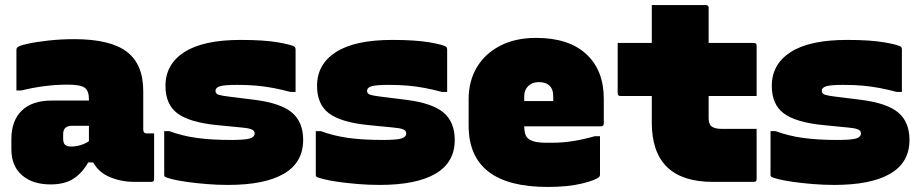

<svg xmlns="http://www.w3.org/2000/svg" viewBox="-20 -720 3640 760"><path d="M547 -360V-208Q547 -192 560 -192H590V-11Q590 0 579 0H512Q461 0 416 -18.5Q371 -37 349 -77H329Q307 -37 272 -13.5Q237 10 180 10Q109 10 67 -26.5Q25 -63 25 -129V-169Q25 -242 66 -282Q107 -322 185 -322H332V-328Q332 -360 315.5 -372.5Q299 -385 247 -385Q202 -385 155.5 -379Q109 -373 65 -362H45V-522Q45 -529 48 -532Q55 -539 88.5 -546.5Q122 -554 171.5 -559.5Q221 -565 274 -565Q416 -565 481.5 -515.5Q547 -466 547 -360ZM230 -171Q230 -154 237.5 -147Q245 -140 261 -140Q300 -140 332 -161V-222H263Q247 -222 238 -213Q230 -205 230 -189Z M895 -166Q951 -166 969.5 -172Q988 -178 988 -192Q988 -203 975.5 -208Q963 -213 939 -215L837 -225Q729 -236 682 -271.5Q635 -307 635 -380Q635 -466 710 -514Q785 -562 933 -562Q1026 -562 1082.5 -552Q1139 -542 1147 -534Q1150 -531 1150 -524V-356H1130Q1092 -366 1060 -372Q1028 -378 994.5 -381Q961 -384 918 -384Q871 -384 852 -379Q833 -374 833 -360Q833 -349 845.5 -345Q858 -341 883 -338L987 -325Q1091 -312 1135.5 -274.5Q1180 -237 1180 -166Q1180 -77 1104 -32.5Q1028 12 882 12Q840 12 797.5 8.5Q755 5 719.5 0Q684 -5 660.5 -11Q637 -17 632 -21Q630 -23 630 -28V-201H650Q701 -182 759 -174Q817 -166 895 -166Z M1495 -166Q1551 -166 1569.5 -172Q1588 -178 1588 -192Q1588 -203 1575.5 -208Q1563 -213 1539 -215L1437 -225Q1329 -236 1282 -271.5Q1235 -307 1235 -380Q1235 -466 1310 -514Q1385 -562 1533 -562Q1626 -562 1682.5 -552Q1739 -542 1747 -534Q1750 -531 1750 -524V-356H1730Q1692 -366 1660 -372Q1628 -378 1594.5 -381Q1561 -384 1518 -384Q1471 -384 1452 -379Q1433 -374 1433 -360Q1433 -349 1445.5 -345Q1458 -341 1483 -338L1587 -325Q1691 -312 1735.5 -274.5Q1780 -237 1780 -166Q1780 -77 1704 -32.5Q1628 12 1482 12Q1440 12 1397.5 8.5Q1355 5 1319.5 0Q1284 -5 1260.5 -11Q1237 -17 1232 -21Q1230 -23 1230 -28V-201H1250Q1301 -182 1359 -174Q1417 -166 1495 -166Z M2102 -570Q2231 -570 2300.5 -506Q2370 -442 2370 -329V-231Q2370 -220 2359 -220H2055Q2055 -206 2058 -193.5Q2061 -181 2069 -173Q2078 -164 2098 -159Q2118 -154 2164 -155Q2208 -155 2248.5 -161.5Q2289 -168 2335 -181H2355V-28Q2355 -23 2352 -20Q2339 -7 2283.5 6.5Q2228 20 2148 20Q1835 20 1835 -223V-327Q1835 -399 1867.5 -453.5Q1900 -508 1960 -539Q2020 -570 2102 -570ZM2113 -395Q2087 -395 2071 -379.5Q2055 -364 2055 -339V-320H2170V-335Q2170 -352 2166.5 -362.5Q2163 -373 2156 -380Q2141 -395 2113 -395Z M2425 -550H2560V-700H2774Q2785 -700 2785 -689V-550H2964Q2975 -550 2975 -539V-340H2785V-252Q2785 -231 2795 -221Q2808 -210 2834 -210H2975V-11Q2975 0 2964 0H2802Q2560 0 2560 -235V-340H2436Q2425 -340 2425 -351Z M3295 -166Q3351 -166 3369.5 -172Q3388 -178 3388 -192Q3388 -203 3375.5 -208Q3363 -213 3339 -215L3237 -225Q3129 -236 3082 -271.5Q3035 -307 3035 -380Q3035 -466 3110 -514Q3185 -562 3333 -562Q3426 -562 3482.5 -552Q3539 -542 3547 -534Q3550 -531 3550 -524V-356H3530Q3492 -366 3460 -372Q3428 -378 3394.5 -381Q3361 -384 3318 -384Q3271 -384 3252 -379Q3233 -374 3233 -360Q3233 -349 3245.5 -345Q3258 -341 3283 -338L3387 -325Q3491 -312 3535.5 -274.5Q3580 -237 3580 -166Q3580 -77 3504 -32.5Q3428 12 3282 12Q3240 12 3197.5 8.5Q3155 5 3119.5 0Q3084 -5 3060.5 -11Q3037 -17 3032 -21Q3030 -23 3030 -28V-201H3050Q3101 -182 3159 -174Q3217 -166 3295 -166Z"/></svg>

Font: Recursive Mn Lnr St XBk
Style: Regular
Weight: 1000
Monospace: yes
Version: Version 1.079;hotconv 1.0.112;makeotfexe 2.5.65598; ttfautoh